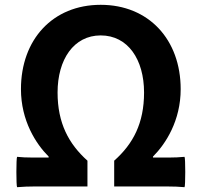

<svg xmlns="http://www.w3.org/2000/svg" viewBox="-20 -774 837 797"><path d="M600 0H673C698 0 728 1 746 3C750 0 750 -120 746 -123C725 -121 704 -120 681 -120H615V-124C668 -177 730 -273 730 -404C730 -610 597 -754 398 -754C199 -754 67 -610 67 -404C67 -273 129 -177 182 -124V-120H116C93 -120 67 -121 51 -123C47 -120 47 0 51 3C75 1 99 0 124 0H197H343V-107C265 -177 219 -263 219 -390C219 -527 286 -627 398 -627C511 -627 578 -527 578 -390C578 -263 533 -177 454 -107V0Z"/></svg>

Font: GenSekiGothic2 TW B
Style: Regular
Weight: 700
Version: Version 2.100;PS 2.1;hotconv 16.6.51;makeotf.lib2.5.65220 DE